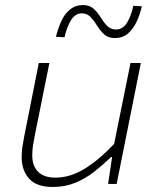

<svg xmlns="http://www.w3.org/2000/svg" viewBox="-20 -730 640 762"><path d="M190 12Q124 12 95 -21.5Q66 -55 66 -105Q66 -129 69 -148Q72 -167 76 -188L134 -480H176L118 -192Q114 -171 111 -152.5Q108 -134 108 -114Q108 -71 131.5 -48Q155 -25 200 -25Q259 -25 317 -61Q375 -97 433 -159L498 -480H539L443 0H409L425 -107H421Q389 -76 354 -48.5Q319 -21 278.5 -4.5Q238 12 190 12ZM436 -579Q409 -579 393 -594Q377 -609 365.5 -628Q354 -647 340 -662Q326 -677 305 -677Q278 -677 261.5 -649.5Q245 -622 236 -582L202 -584Q210 -616 222.5 -644.5Q235 -673 257 -691.5Q279 -710 309 -710Q336 -710 352 -695Q368 -680 379.5 -661Q391 -642 405 -627.5Q419 -613 440 -613Q468 -613 484.5 -640.5Q501 -668 509 -707L543 -705Q536 -674 523 -645.5Q510 -617 489 -598Q468 -579 436 -579Z"/></svg>

Font: Source Code Pro ExtraLight Light
Style: Italic
Weight: 300
Italic angle: -11°
Monospace: yes
Version: Version 1.016;hotconv 1.0.116;makeotfexe 2.5.65601